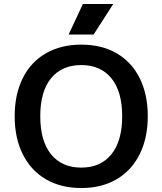

<svg xmlns="http://www.w3.org/2000/svg" viewBox="-20 -939 819 968"><path d="M54 -353Q54 -463 94.5 -544.5Q135 -626 211 -670Q287 -714 390 -714Q493 -714 568.5 -670Q644 -626 684.5 -544.5Q725 -463 725 -353Q725 -243 684 -161Q643 -79 567.5 -35Q492 9 390 9Q287 9 211.5 -35Q136 -79 95 -161Q54 -243 54 -353ZM596 -353Q596 -478 541.5 -544.5Q487 -611 390 -611Q292 -611 237.5 -544.5Q183 -478 183 -353Q183 -228 237.5 -161Q292 -94 390 -94Q487 -94 541.5 -161Q596 -228 596 -353ZM551 -919 452 -765H326L398 -919Z"/></svg>

Font: wassup Sans
Style: Bold
Weight: 700
Version: Version 2.001